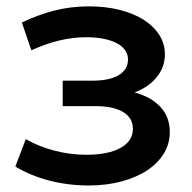

<svg xmlns="http://www.w3.org/2000/svg" viewBox="-20 -560 589 588"><path d="M251 8Q189 8 131 -7Q73 -22 27 -50L59 -134Q97.5 -111.5 146.2 -98.8Q195 -86 244 -86Q311 -86 349 -107Q387 -128 387 -165Q387 -199 357 -217Q327 -235 272 -235H172V-313H264Q315.5 -313 343.8 -330Q372 -347 372 -378Q372 -394 363 -406.5Q354 -419 337.5 -427.8Q321 -436.5 297.2 -441.2Q273.5 -446 244 -446Q163.5 -446 76 -406L47 -491Q97 -515 147 -527.8Q197 -540.5 253 -540.5Q303.5 -540.5 346.2 -529.8Q389 -519 419.8 -499.5Q450.5 -480 467.8 -453Q485 -426 485 -394Q485 -354.5 460 -323.8Q435 -293 392 -277Q443.5 -263 471.8 -232Q500 -201 500 -156Q500 -120 481.8 -90Q463.5 -60 430.5 -38.2Q397.5 -16.5 351.8 -4.2Q306 8 251 8Z"/></svg>

Font: Argentum Sans
Style: Regular
Weight: 400
Designer: Julieta Ulanovsky, Owen Earl, Chris M. Simpson, Rasmus Andersson, Cristiano Sobral
Foundry: The Argentum Sans Project Authors
Version: Version 3.135; ttfautohint (v1.8.4.7-5d5b-dirty)